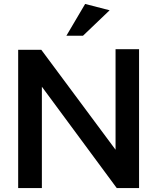

<svg xmlns="http://www.w3.org/2000/svg" viewBox="-20 -952 796 972"><path d="M189 -700H72V0H192V-513L571 0H684V-703H565V-194ZM316 -771H400L535 -900L411 -932Z"/></svg>

Font: Geom Medium
Style: Bold
Weight: 500
Version: Version 1.102